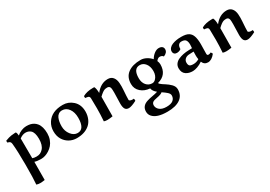

<svg xmlns="http://www.w3.org/2000/svg" viewBox="24 -1537 4065 2887"><g transform="rotate(-30 2056.5 -93.0)"><path d="M103 316.9Q112.8 219.7 112.8 -19.8Q112.8 -259.3 99.1 -391.1Q96.2 -441.4 43.9 -445.8Q43.5 -448.7 42.7 -452.9Q42 -457 41.5 -459.5Q40.5 -466.3 40.5 -471.2Q40.5 -476.1 41 -480Q106 -504.9 147 -510.5Q188 -516.1 206.8 -516.1Q225.6 -516.1 230 -516.1Q241.2 -499 245.1 -453.1Q278.8 -483.9 324 -502Q369.1 -520 408.4 -520Q447.8 -520 476.6 -513.9Q505.4 -507.8 533.4 -491.5Q561.5 -475.1 582 -449.2Q632.3 -385.7 632.3 -268.1Q632.3 -211.9 614.7 -163.6Q597.2 -115.2 568.6 -82Q540 -48.8 503.4 -25.4Q432.6 20 362.3 20Q292 20 249 5.9Q249 98.1 247.1 319.8Q202.6 327.6 167.2 327.6Q131.8 327.6 103 316.9ZM247.1 -400.9Q249 -278.8 249 -57.1Q279.3 -45.9 318.1 -45.9Q356.9 -45.9 383.3 -58.3Q409.7 -70.8 432.6 -95.2Q482.9 -149.4 482.9 -258.8Q482.9 -371.6 436.5 -411.1Q401.9 -440.9 350.8 -440.9Q299.8 -440.9 247.1 -400.9Z M1293.5 -265.6Q1293.5 -201.7 1270.5 -145.5Q1247.6 -89.4 1205.6 -53.7Q1121.1 18.1 982.4 18.1Q913.1 18.1 854.5 -14.6Q795.9 -47.4 761.2 -106.2Q726.6 -165 726.6 -246.8Q726.6 -328.6 768.6 -394Q851.1 -522.9 1045.4 -522.9Q1143.1 -522.9 1216.8 -456.1Q1293.5 -386.2 1293.5 -265.6ZM1032.2 -43Q1152.3 -43 1152.3 -238.8Q1152.3 -335.9 1107.9 -396.5Q1063.5 -457 994.6 -457Q960 -457 934.6 -439.5Q909.2 -421.9 896 -392.1Q870.6 -335 870.6 -251.5Q870.6 -168 918.9 -105.5Q967.3 -43 1032.2 -43Z M1804.7 -106 1809.6 -292Q1809.6 -355.5 1805.4 -372.1Q1801.3 -388.7 1794.9 -397Q1781.2 -414.1 1754.9 -414.1Q1728.5 -414.1 1710 -408.2Q1671.9 -395.5 1612.3 -336.9Q1612.3 -273.4 1609.4 1Q1555.2 10.3 1519 10.3Q1482.9 10.3 1458 1Q1466.8 -117.7 1466.8 -218Q1466.8 -318.4 1464.4 -391.1Q1464.4 -428.2 1438 -435.1Q1421.4 -440.4 1391.1 -442.9Q1388.2 -455.6 1388.2 -463.1Q1388.2 -470.7 1390.1 -477.1Q1460.4 -516.6 1564.9 -516.6Q1582 -516.6 1590.3 -516.1Q1609.4 -483.4 1611.3 -403.8Q1702.6 -521 1825.2 -521Q1881.8 -521 1913.8 -482.7Q1945.8 -444.3 1950.2 -378.9Q1952.1 -349.1 1952.1 -319.3Q1952.1 -289.6 1949.2 -254.9Q1940.9 -149.4 1940.9 -93.3Q1940.9 -80.6 1959 -73.7Q1977.1 -66.9 1994.4 -66.9Q2011.7 -66.9 2018.1 -68.8Q2023.9 -55.7 2023.9 -44.7Q2023.9 -33.7 2022.9 -29.8Q1931.6 17.6 1886.7 17.6Q1841.8 17.6 1823.2 -12.9Q1804.7 -43.5 1804.7 -106Z M2799.3 -478Q2799.3 -419.9 2728.5 -392.1Q2709.5 -420.4 2668 -420.4Q2638.7 -420.4 2608.4 -381.8Q2623.5 -345.7 2623.5 -316.9Q2623.5 -135.3 2452.1 -90.8Q2454.6 -73.7 2497.6 -44.9Q2516.1 -32.7 2538.6 -18.6Q2561 -4.4 2582.8 12.7Q2604.5 29.8 2622.6 48.3Q2663.1 89.8 2663.1 138.2Q2663.1 244.6 2584.5 299.8Q2505.9 355 2361.3 355Q2177.7 355 2109.4 275.4Q2079.6 241.2 2079.6 192.9Q2079.6 92.8 2186.5 60.1Q2231.4 46.4 2268.1 40.5Q2339.4 28.3 2373.5 16.1Q2315.9 -31.2 2309.1 -79.1Q2216.3 -85.9 2154.3 -140.6Q2092.3 -195.3 2092.3 -279.8Q2092.3 -399.9 2173.8 -461.4Q2255.4 -522.9 2397.5 -522.9Q2444.8 -522.9 2492.9 -497.8Q2541 -472.7 2575.2 -433.1Q2603 -481 2643.1 -511Q2683.1 -541 2721.4 -541Q2759.8 -541 2779.5 -523.9Q2799.3 -506.8 2799.3 -478ZM2346.2 -461.9Q2236.3 -461.9 2236.3 -298.8Q2236.3 -221.7 2276.1 -175.8Q2315.9 -129.9 2377.4 -129.9Q2407.7 -129.9 2432.6 -153.8Q2482.4 -201.7 2482.4 -282.2Q2482.4 -362.8 2443.6 -412.4Q2404.8 -461.9 2346.2 -461.9ZM2538.1 173.8Q2538.1 144 2506.8 115.7Q2477.5 88.9 2428.2 56.2Q2401.4 80.6 2330.6 92.8Q2305.2 97.2 2280.8 104Q2227.5 119.1 2227.5 167.7Q2227.5 216.3 2268.6 250.2Q2309.6 284.2 2386.7 284.2Q2463.9 284.2 2501 254.2Q2538.1 224.1 2538.1 173.8Z M3302.2 -275.9 3299.3 -111.8Q3299.3 -109.4 3299.3 -106.9Q3299.3 -80.1 3324.7 -80.1Q3344.2 -80.1 3366.2 -92.8Q3373 -86.9 3379.2 -76.4Q3385.3 -65.9 3386.2 -60.1Q3325.7 17.1 3260.5 17.1Q3195.3 17.1 3169.4 -46.9Q3124.5 -15.6 3077.9 0.7Q3031.2 17.1 2997.8 17.1Q2964.4 17.1 2935.8 9.8Q2907.2 2.4 2882.8 -13.7Q2830.1 -47.9 2830.1 -126.5Q2830.1 -168.5 2853.3 -200Q2876.5 -231.4 2916.5 -249.5Q2993.2 -284.2 3099.6 -287.1L3156.2 -289.1Q3159.7 -328.6 3159.7 -351.6Q3159.7 -403.3 3139.9 -429.7Q3120.1 -456.1 3066.4 -456.1Q3034.2 -456.1 3016.4 -433.6Q2998.5 -411.1 2998.5 -367.2Q2998.5 -361.3 2981.9 -353Q2954.1 -339.8 2926.5 -339.8Q2898.9 -339.8 2882.6 -355.5Q2866.2 -371.1 2866.2 -399.4Q2866.2 -427.7 2886.7 -452.6Q2907.2 -477.5 2941.4 -491.2Q3009.3 -518.1 3096.2 -518.1Q3187 -518.1 3229 -489.3Q3267.1 -463.9 3283.2 -416.5Q3302.2 -361.3 3302.2 -275.9ZM3156.2 -98.1Q3149.9 -133.8 3149.9 -159.9Q3149.9 -186 3151.4 -232.9L3083.5 -230Q3031.2 -230 3002.9 -204.6Q2974.6 -179.2 2974.6 -141.1Q2974.6 -103 2991.2 -86.4Q3007.8 -69.8 3058.3 -69.8Q3108.9 -69.8 3156.2 -98.1Z M3868.2 -106 3873 -292Q3873 -355.5 3868.9 -372.1Q3864.7 -388.7 3858.4 -397Q3844.7 -414.1 3818.4 -414.1Q3792 -414.1 3773.4 -408.2Q3735.4 -395.5 3675.8 -336.9Q3675.8 -273.4 3672.9 1Q3618.7 10.3 3582.5 10.3Q3546.4 10.3 3521.5 1Q3530.3 -117.7 3530.3 -218Q3530.3 -318.4 3527.8 -391.1Q3527.8 -428.2 3501.5 -435.1Q3484.9 -440.4 3454.6 -442.9Q3451.7 -455.6 3451.7 -463.1Q3451.7 -470.7 3453.6 -477.1Q3523.9 -516.6 3628.4 -516.6Q3645.5 -516.6 3653.8 -516.1Q3672.9 -483.4 3674.8 -403.8Q3766.1 -521 3888.7 -521Q3945.3 -521 3977.3 -482.7Q4009.3 -444.3 4013.7 -378.9Q4015.6 -349.1 4015.6 -319.3Q4015.6 -289.6 4012.7 -254.9Q4004.4 -149.4 4004.4 -93.3Q4004.4 -80.6 4022.5 -73.7Q4040.5 -66.9 4057.9 -66.9Q4075.2 -66.9 4081.5 -68.8Q4087.4 -55.7 4087.4 -44.7Q4087.4 -33.7 4086.4 -29.8Q3995.1 17.6 3950.2 17.6Q3905.3 17.6 3886.7 -12.9Q3868.2 -43.5 3868.2 -106Z"/></g></svg>

Font: Marko One
Style: Regular
Weight: 400
Designer: Zhenya Spizhovyi
Foundry: Cyreal
Version: Version 1.003